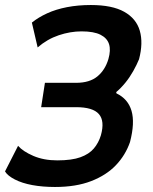

<svg xmlns="http://www.w3.org/2000/svg" viewBox="-29 -735 610 765"><path d="M190 10Q141 10 100 2.5Q59 -5 30 -20Q1 -35 -9 -52L43 -154Q62 -132 103.5 -114Q145 -96 199 -96Q257 -96 291.5 -108.5Q326 -121 345 -143.5Q364 -166 373 -196Q389 -253 365 -280.5Q341 -308 274 -308H135L150 -405H274Q328 -405 359 -430.5Q390 -456 403 -500Q413 -535 405.5 -559Q398 -583 371.5 -596.5Q345 -610 296 -610Q251 -610 205 -594.5Q159 -579 121 -546L98 -645Q124 -666 159 -682Q194 -698 238 -706.5Q282 -715 333 -715Q418 -715 466 -688Q514 -661 528 -612.5Q542 -564 525 -499Q516 -477 502 -452Q488 -427 470.5 -405.5Q453 -384 434 -368L435 -363Q481 -341 495 -293.5Q509 -246 489 -169Q471 -117 433 -77Q395 -37 334.5 -13.5Q274 10 190 10Z"/></svg>

Font: Nunito Sans 7pt Condensed
Style: Bold Italic
Weight: 700
Width: 3
Italic angle: -9°
Designer: Vernon Adams
Foundry: Vernon Adams
Version: Version 3.101;gftools[0.9.27]